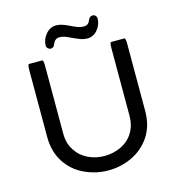

<svg xmlns="http://www.w3.org/2000/svg" viewBox="-122 -949 985 1065"><g transform="rotate(-15 370.0 -416.0)"><path d="M211.9 -748Q211.9 -782.2 236.3 -812Q260.7 -841.8 294.9 -841.8Q313.5 -841.8 330.1 -836.4Q346.7 -831.1 373 -818.4Q398.4 -805.7 413.6 -800.8Q428.7 -795.9 445.3 -795.9Q458 -795.9 466.3 -801.8Q474.6 -807.6 480.5 -821.3Q488.3 -842.8 505.9 -842.8Q515.6 -842.8 522 -836.4Q528.3 -830.1 529.3 -820.3Q529.3 -784.2 505.4 -755.4Q481.4 -726.6 446.3 -726.6Q427.7 -726.6 412.1 -731.9Q396.5 -737.3 366.2 -751Q340.8 -763.7 326.2 -768.6Q311.5 -773.4 295.9 -773.4Q271.5 -773.4 258.8 -743.2Q252.9 -724.6 235.4 -724.6Q226.6 -724.6 219.2 -731.4Q211.9 -738.3 211.9 -748ZM236.3 -18.6Q168.9 -48.8 128.9 -110.4Q88.9 -171.9 88.9 -255.9V-641.6Q88.9 -673.8 96.7 -673.8H171.9Q179.7 -673.8 179.7 -641.6V-252.9Q179.7 -193.4 207 -154.3Q232.4 -114.3 275.9 -93.3Q319.3 -72.3 370.1 -72.3Q419.9 -72.3 463.9 -92.8Q509.8 -114.3 535.2 -155.8Q560.5 -197.3 560.5 -252.9V-641.6Q560.5 -673.8 568.4 -673.8Q568.4 -673.8 643.6 -673.8Q651.4 -673.8 651.4 -641.6V-255.9Q651.4 -169.9 610.4 -108.4Q570.3 -49.8 506.3 -19.5Q442.4 10.7 370.1 10.7Q299.8 10.7 236.3 -18.6Z"/></g></svg>

Font: YuPearl-Regular
Style: Regular
Weight: 400
Designer: Max Yao
Foundry: Max-Everyday
Version: Version 1.011; ttfautohint (v1.8.3)